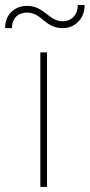

<svg xmlns="http://www.w3.org/2000/svg" viewBox="-70 -734 352 754"><path d="M88.4 -528.3V0H114.7V-528.3ZM235.4 -714.4C235.4 -673.3 209 -650.4 176.3 -650.4C121.1 -650.4 104.5 -710.9 36.1 -710.9C12.2 -710.9 -8.3 -703.1 -24.9 -687.5C-41.5 -671.9 -49.8 -650.4 -49.8 -623.5H-22.9C-22.9 -664.6 3.4 -684.6 36.1 -684.6C94.7 -684.6 105 -623.5 176.3 -623.5C200.2 -623.5 220.7 -631.8 237.3 -648.9C253.9 -665.5 262.2 -687.5 262.2 -714.4Z"/></svg>

Font: Vazirmatn Thin
Style: Regular
Weight: 100
Designer: Saber Rastikerdar
Foundry: Saber Rastikerdar
Version: Version 33.003